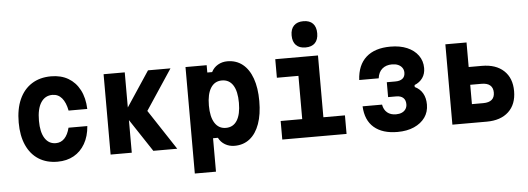

<svg xmlns="http://www.w3.org/2000/svg" viewBox="-62 -1075 4023 1464"><g transform="rotate(-5 1950.0 -342.5)"><path d="M340 19Q256 19 195.5 -19.5Q135 -58 102.5 -130.5Q70 -203 70 -304Q70 -408 103 -481.5Q136 -555 198 -594.5Q260 -634 346 -634Q422 -634 477.5 -601.5Q533 -569 565 -508Q597 -447 600 -362H457Q445 -425 416.5 -458.5Q388 -492 344 -492Q288 -492 256.5 -444Q225 -396 225 -304Q225 -217 255 -170Q285 -123 339 -123Q378 -123 405 -151Q432 -179 445 -232H589Q583 -154 550.5 -97.5Q518 -41 464.5 -11Q411 19 340 19Z M1074 0 877 -298 1087 -615H1259L1055 -307L1257 0ZM747 0V-615H909V0Z M1374 200V-615H1536V-559H1573Q1590 -593 1622.5 -612Q1655 -631 1695 -631Q1763 -631 1811.5 -592.5Q1860 -554 1886 -481.5Q1912 -409 1912 -308Q1912 -206 1886 -133.5Q1860 -61 1811.5 -22.5Q1763 16 1695 16Q1655 16 1622.5 -3Q1590 -22 1573 -56H1536V200ZM1641 -126Q1697 -126 1726.5 -173Q1756 -220 1756 -308Q1756 -396 1726.5 -442.5Q1697 -489 1641 -489Q1586 -489 1556 -442Q1526 -395 1526 -307Q1526 -220 1556 -173Q1586 -126 1641 -126Z M2061 -615H2388V-142H2553V0H2061V-142H2226V-473H2061ZM2299 -684Q2252 -684 2226.5 -710Q2201 -736 2201 -785Q2201 -833 2226.5 -859Q2252 -885 2299 -885Q2347 -885 2372 -859Q2397 -833 2397 -784Q2397 -736 2372 -710Q2347 -684 2299 -684Z M2942 19Q2827 19 2762.5 -36.5Q2698 -92 2693 -199H2842Q2849 -159 2875 -137.5Q2901 -116 2942 -116Q2968 -116 2987 -124.5Q3006 -133 3016.5 -149Q3027 -165 3027 -186Q3027 -218 3008.5 -235Q2990 -252 2955 -252H2893V-366H2959Q2994 -366 3013.5 -381.5Q3033 -397 3033 -427Q3033 -449 3021.5 -465Q3010 -481 2990.5 -489.5Q2971 -498 2944 -498Q2898 -498 2869 -473Q2840 -448 2834 -401H2685Q2691 -515 2757.5 -574.5Q2824 -634 2944 -634Q3017 -634 3071 -611Q3125 -588 3155.5 -546Q3186 -504 3186 -449Q3186 -405 3164 -373.5Q3142 -342 3102 -326V-311Q3142 -292 3162.5 -256Q3183 -220 3183 -170Q3183 -113 3153 -71Q3123 -29 3069 -5Q3015 19 2942 19Z M3363 0V-615H3525V-427H3626Q3733 -427 3793.5 -370.5Q3854 -314 3854 -214Q3854 -113 3793.5 -56.5Q3733 0 3626 0ZM3525 -143H3612Q3655 -143 3677 -161.5Q3699 -180 3699 -217Q3699 -253 3677 -272Q3655 -291 3612 -291H3525Z"/></g></svg>

Font: Martian Mono SemiCondensed
Style: Bold
Weight: 700
Width: 4
Designer: Roman Shamin
Foundry: Evil Martians
Version: Version 1.000